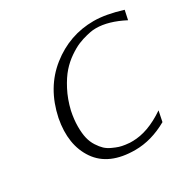

<svg xmlns="http://www.w3.org/2000/svg" viewBox="-164 -899 1094 1089"><g transform="rotate(-30 383.0 -355.0)"><path d="M581 -731Q659 -731 766 -698L753 -637Q653 -689 572 -689Q564 -689 551.5 -688Q539 -687 509.5 -680Q480 -673 451 -661Q422 -649 385.5 -624Q349 -599 319 -565Q289 -531 260.5 -476.5Q232 -422 216 -355Q205 -302 205 -257Q205 -212 212.5 -180.5Q220 -149 236.5 -123.5Q253 -98 269 -83Q285 -68 309 -57Q333 -46 349 -41Q365 -36 387 -33Q409 -30 415.5 -30Q422 -30 432 -30Q533 -30 647 -108L633 -39Q527 21 421 21Q250 21 176.5 -85.5Q103 -192 134 -354Q171 -531 297 -631Q423 -731 581 -731Z"/></g></svg>

Font: Afta sans
Style: Italic
Weight: 400
Italic angle: -12°
Designer: par.qink
Foundry: Oriol Esparraguera Font
Version: Version 1.000